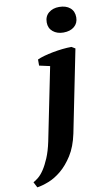

<svg xmlns="http://www.w3.org/2000/svg" viewBox="-184 -789 593 1050"><g transform="rotate(-10 112.5 -263.5)"><path d="M119 -429 60 -442V-476Q75 -483 98 -489.5Q121 -496 147.5 -501Q174 -506 201 -509Q228 -512 252 -512L272 -500L180 -43Q165 28 135 75Q105 122 70 151Q35 180 -1 194Q-37 208 -65 212L-81 181Q-69 175 -53 162Q-37 149 -21 125Q-5 101 10.5 64.5Q26 28 37 -24ZM142 -667Q142 -701 165 -720Q188 -739 223 -739Q261 -739 283.5 -720Q306 -701 306 -667Q306 -635 283.5 -616Q261 -597 223 -597Q188 -597 165 -616Q142 -635 142 -667Z"/></g></svg>

Font: PT Serif
Style: Bold Italic
Weight: 700
Italic angle: -12°
Designer: A.Korolkova, O.Umpeleva, V.Yefimov
Foundry: ParaType Ltd
Version: Version 1.000W OFL